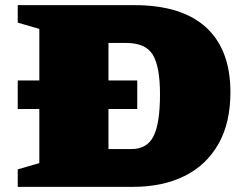

<svg xmlns="http://www.w3.org/2000/svg" viewBox="-20 -727 964 747"><path d="M49 0V-68L133 -92.5V-303H49V-414H133V-614.5L49 -639V-707H502Q687.5 -707 782 -620.2Q876.5 -533.5 876.5 -368Q876.5 -248.5 829.5 -166.2Q782.5 -84 697.5 -42Q612.5 0 497.5 0ZM602.5 -360.5Q602.5 -466.5 575 -513.2Q547.5 -560 469.5 -560H402V-414H514V-303H402V-147H491Q552 -147 577.2 -196.8Q602.5 -246.5 602.5 -360.5Z"/></svg>

Font: Newsreader 6pt ExtraBold
Style: Regular
Weight: 800
Designer: Hugues Gentile
Foundry: Production Type
Version: Version 1.003; ttfautohint (v1.8.3)